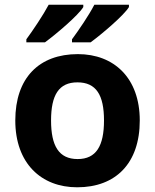

<svg xmlns="http://www.w3.org/2000/svg" viewBox="-20 -786 659 816"><path d="M528 -756V-766H381C358 -721 314 -657 286 -619V-606H365C414 -642 507 -721 528 -756ZM334 -756V-766H187C163 -721 120 -657 92 -619V-606H171C220 -642 313 -721 334 -756ZM574 -274C574 -455 464 -556 311 -556C146 -556 45 -455 45 -274C45 -92 155 10 308 10C472 10 574 -92 574 -274ZM197 -274C197 -382 230 -436 309 -436C389 -436 422 -382 422 -274C422 -166 389 -110 310 -110C230 -110 197 -166 197 -274Z"/></svg>

Font: Noto Traditional Nushu
Style: Bold
Weight: 700
Designer: LIU Zhao
Foundry: LiuZhao Studio
Version: Version 2.003